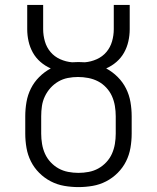

<svg xmlns="http://www.w3.org/2000/svg" viewBox="-20 -755 640 783"><path d="M300 8Q271 8 242 3Q213 -2 187 -15.5Q161 -29 140 -50Q119 -71 106 -97Q93 -123 88 -152Q83 -181 83 -210V-281Q83 -310 88 -339Q93 -368 106 -394Q119 -420 140 -441Q161 -462 187 -476Q164 -486 145 -502.5Q126 -519 114 -540.5Q102 -562 96.5 -586.5Q91 -611 91 -636V-735H156V-636Q156 -611 163 -586.5Q170 -562 186 -543Q202 -524 225.5 -513.5Q249 -503 274 -501Q280 -501 286.5 -501.5Q293 -502 300 -502Q307 -502 313.5 -501.5Q320 -501 326 -501Q351 -503 374.5 -513.5Q398 -524 414 -543Q430 -562 437 -586.5Q444 -611 444 -636V-735H509V-636Q509 -611 503.5 -586.5Q498 -562 486 -540.5Q474 -519 455 -502.5Q436 -486 413 -476Q439 -462 460 -441Q481 -420 494 -394Q507 -368 512 -339Q517 -310 517 -281V-210Q517 -181 512 -152Q507 -123 494 -97Q481 -71 460 -50Q439 -29 413 -15.5Q387 -2 358 3Q329 8 300 8ZM300 -50Q321 -50 342 -54Q363 -58 381 -68Q399 -78 413.5 -93.5Q428 -109 436.5 -128Q445 -147 448.5 -168Q452 -189 452 -210V-281Q452 -302 448.5 -323Q445 -344 436.5 -363Q428 -382 413 -398Q398 -414 379.5 -423.5Q361 -433 340 -437Q319 -441 298 -441Q277 -441 256.5 -437Q236 -433 218 -422.5Q200 -412 186 -396.5Q172 -381 163 -362Q154 -343 151 -322.5Q148 -302 148 -281V-210Q148 -189 151.5 -168Q155 -147 163.5 -128Q172 -109 186.5 -93.5Q201 -78 219 -68Q237 -58 258 -54Q279 -50 300 -50Z"/></svg>

Font: Iosevka Custom Light Extended
Style: Regular
Weight: 300
Width: 7
Monospace: yes
Designer: Belleve Invis
Foundry: Belleve Invis
Version: Version 11.2.4; ttfautohint (v1.8.4)